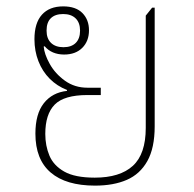

<svg xmlns="http://www.w3.org/2000/svg" viewBox="-20 -572 607 602"><path d="M278 10Q187 10 139 -31Q91 -72 91 -153Q91 -215 117.5 -248.5Q144 -282 190 -287V-290Q159 -302 136 -325Q113 -348 100.5 -380Q88 -412 88 -449Q88 -500 111.5 -526Q135 -552 178 -552Q218 -552 238.5 -531Q259 -510 259 -477Q259 -443 238 -422Q217 -401 181 -401Q162 -401 146.5 -407.5Q131 -414 120 -427L117 -426Q119 -402 136 -371.5Q153 -341 183.5 -319Q214 -297 254 -297H296V-274H254Q181 -274 151.5 -244Q122 -214 122 -152Q122 -115 135 -84Q148 -53 181.5 -34Q215 -15 277 -15Q356 -15 396.5 -52Q437 -89 437 -171V-523L457 -548H465V-176Q465 -108 442 -67Q419 -26 377.5 -8Q336 10 278 10ZM179 -424Q204 -424 217.5 -437.5Q231 -451 231 -476Q231 -501 217 -514.5Q203 -528 178 -528Q153 -528 139.5 -515Q126 -502 126 -476Q126 -451 140 -437.5Q154 -424 179 -424Z"/></svg>

Font: Noto Serif Thai Thin
Style: Regular
Weight: 250
Version: Version 2.001